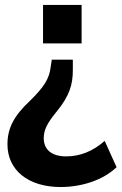

<svg xmlns="http://www.w3.org/2000/svg" viewBox="-20 -566 496 780"><path d="M226.1 193.8C313.5 193.8 399.4 165 453.6 113.3L405.3 6.3C356 49.8 303.7 69.3 248.5 69.3C189 69.3 157.7 41 157.7 -4.9C157.7 -37.6 171.4 -65.4 209 -111.3C263.7 -177.7 275.9 -224.1 275.9 -281.7V-323.7H190.4L185.5 -291.5C179.7 -246.6 160.2 -213.9 102.5 -157.2C35.2 -94.7 10.3 -43.5 10.3 20.5C10.3 125.5 95.2 193.8 226.1 193.8ZM311.5 -389.6V-545.9H154.8V-389.6Z"/></svg>

Font: Winston
Style: Bold
Weight: 700
Designer: Vernon Adams, Kim Jin-seong, David Berlow, Cristiano Sobral
Foundry: The Winston Project Authors
Version: Version 3.004